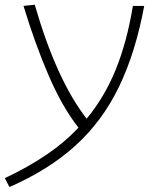

<svg xmlns="http://www.w3.org/2000/svg" viewBox="-40 -542 646 793"><path d="M-1 230.5 -20 193.8Q74.2 149.4 149.9 98.4Q225.6 47.4 284.2 -14.6Q217.3 -99.6 160.9 -230.2Q104.5 -360.8 57.1 -517.6L103.5 -522.5Q193.4 -211.4 317.9 -51.8Q391.6 -140.6 438 -254.6Q484.4 -368.7 508.8 -517.6H555.7Q519.5 -323.7 450.9 -182.4Q382.3 -41 271.7 59.3Q161.1 159.7 -1 230.5Z"/></svg>

Font: CaskaydiaCove NF ExtraLight
Style: Italic
Weight: 200
Italic angle: -10°
Designer: Aaron Bell
Foundry: Saja Typeworks
Version: Version 2111.001; VTT 6.35;Nerd Fonts 3.2.1